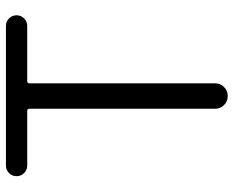

<svg xmlns="http://www.w3.org/2000/svg" viewBox="-89 -683 772 634"><g transform="rotate(-90 297.0 -366.0)"><path d="M296.9 0Q279.3 0 267.1 -12.2Q254.9 -24.4 254.9 -42V-654.3Q254.9 -662.1 248 -662.1H67.4Q52.7 -662.1 42.5 -672.4Q32.2 -682.6 32.2 -697.3Q32.2 -711.9 42.5 -722.2Q52.7 -732.4 67.4 -732.4H528.3Q543 -732.4 553.2 -722.2Q563.5 -711.9 563.5 -697.3Q563.5 -682.6 553.2 -672.4Q543 -662.1 528.3 -662.1H346.7Q338.9 -662.1 338.9 -654.3V-42Q338.9 -24.4 326.7 -12.2Q314.5 0 296.9 0Z"/></g></svg>

Font: MRT-Marukoias-beta
Style: Regular
Weight: 400
Designer: [Source Han Sans]
Ryoko NISHIZUKA 西塚涼子 (kana & ideographs); Paul D. Hunt (Latin, Greek & Cyrillic); Wenlong ZHANG 张文龙 (b
Foundry: RAPTORTYPE
Version: Version 2.10;April 28, 2020;FontCreator 13.0.0.2612 64-bit